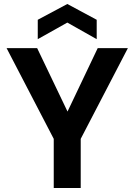

<svg xmlns="http://www.w3.org/2000/svg" viewBox="-20 -941 673 961"><path d="M249 0V-246L13 -700H166L336 -345H300L469 -700H620L384 -246V0ZM169 -745V-842L317 -921L464 -842V-745L317 -828Z"/></svg>

Font: DM Sans 24pt
Style: Bold
Weight: 700
Designer: Colophon Foundry, Jonny Pinhorn
Foundry: Colophon Foundry
Version: Version 4.004;gftools[0.9.30]